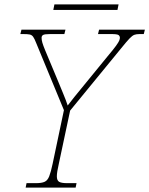

<svg xmlns="http://www.w3.org/2000/svg" viewBox="-20 -848 675 868"><path d="M96 0 100 -20H143Q168 -20 181.5 -26Q195 -32 202.5 -51Q210 -70 218 -108L269 -350L143 -655Q136 -673 130 -681.5Q124 -690 114.5 -692Q105 -694 85 -694H72L77 -714H276L271 -694H207Q182 -694 175 -690Q168 -686 168 -677Q168 -667 171.5 -655Q175 -643 184 -621L240 -487Q251 -460 265 -426.5Q279 -393 286 -371Q299 -388 316.5 -410Q334 -432 359 -462L466 -593Q493 -625 504.5 -641Q516 -657 519 -664.5Q522 -672 522 -677Q522 -685 516 -689.5Q510 -694 484 -694H423L428 -714H635L630 -694H611Q596 -694 587 -690.5Q578 -687 565.5 -674Q553 -661 528 -630L297 -348L246 -108Q237 -69 237 -51Q237 -32 247.5 -26Q258 -20 283 -20H326L322 0ZM221 -803 226 -828H516L511 -803Z"/></svg>

Font: Noto Serif Thin
Style: Italic
Weight: 100
Italic angle: -12°
Designer: Monotype Design Team
Foundry: Monotype Imaging Inc.
Version: Version 2.014; ttfautohint (v1.8.4.7-5d5b)